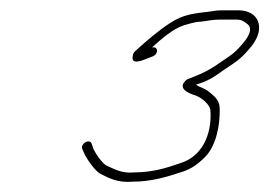

<svg xmlns="http://www.w3.org/2000/svg" viewBox="-20 -670 522 372"><path d="M403.9 -632H437.9C448.9 -632 452.5 -628.4 459.8 -623C469 -615.8 463.7 -601.7 453 -589C436 -567.9 430 -564.7 406.7 -549C383.5 -532.4 368.7 -526.3 342.1 -516C320.3 -498.3 347.8 -488.4 359 -485C370.3 -480.9 388.2 -467.1 387.8 -454C390.4 -406.7 369.9 -366.4 329.7 -354C302.1 -344.2 274 -336 240.6 -336C214.8 -333.5 201.3 -342.9 186.6 -349C178 -353.1 163.8 -374.4 160.4 -383L157.5 -392C152.9 -401.6 136.4 -392.3 139.2 -382L143.1 -373C147.9 -362.1 164.5 -338.1 174.9 -333C192.3 -324.4 208.1 -315.6 237.4 -318C272.7 -318 303.1 -327.2 332.8 -337C351.4 -342.8 365.1 -353.4 377.5 -366C399.2 -388.1 406.3 -428.3 405.7 -458C405.9 -474.3 398.3 -481.2 386.4 -491C374.9 -500.4 369.5 -499.2 359.8 -506C383 -513.2 392.9 -519.4 414.5 -535C439.6 -551.9 447.1 -555.9 466.9 -580C495.8 -615.7 481.2 -650 442.1 -650H408.1C402.1 -650 395.9 -649.3 389.6 -648C356.5 -644 335.8 -642.5 310.5 -626C286 -610.3 264 -590.9 243.1 -572C239.1 -569.3 237 -564.7 236.8 -558C236.3 -541.4 265.9 -557.7 276.5 -561C287.8 -566.1 286.5 -580.9 274.4 -578C290.8 -592.8 314.9 -614.4 336.4 -621C344.8 -623.3 358.3 -628 369 -628C381.2 -629.2 391 -632 403.9 -632Z"/></svg>

Font: HoneyBee
Style: BLnIt
Weight: 100
Foundry: Cannot Into Space Fonts
Version: Version 0.89